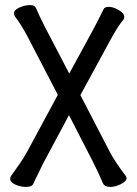

<svg xmlns="http://www.w3.org/2000/svg" viewBox="-20 -727 540 757"><path d="M476 -33Q479 -28 479 -25Q479 -12 456.5 -1Q434 10 415 10Q393 10 386 -4Q372 -38 347 -88L252 -273L153 -88Q143 -69 133 -47Q121 -24 112 -4Q107 10 82 10Q63 10 43 2Q20 -8 20 -22Q20 -28 24 -34Q42 -59 58 -82Q74 -105 86 -127L208 -353L88 -584Q79 -601 65 -624Q51 -647 39 -662Q35 -669 35 -674Q35 -688 57 -697.5Q79 -707 98 -707Q117 -707 122 -695Q135 -664 157 -621L253 -437L350 -615Q372 -657 388 -690Q392 -700 409 -700Q426 -700 448 -687.5Q470 -675 470 -660Q470 -655 467 -650Q447 -627 420 -578L297 -352L414 -126Q433 -90 476 -33Z"/></svg>

Font: Moon Stars Kai HW
Style: Bold
Weight: 700
Designer: GuiWonder
Version: Version 1.101